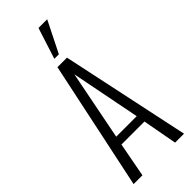

<svg xmlns="http://www.w3.org/2000/svg" viewBox="-331 -1097 1139 1139"><g transform="rotate(-45 238.5 -527.0)"><path d="M27 0 198 -810H278L450 0H375L335 -217H142L101 0ZM153 -272H325L239 -709ZM220 -858 283 -1054H356L258 -858Z"/></g></svg>

Font: Oswald Light
Style: Regular
Weight: 300
Designer: Vernon Adams
Foundry: Vernon Adams
Version: Version 4.103;gftools[0.9.33.dev8+g029e19f]